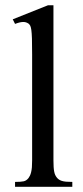

<svg xmlns="http://www.w3.org/2000/svg" viewBox="-20 -715 318 735"><path d="M37.6 0V-18.6Q60.1 -18.6 70.8 -21Q81.5 -23.4 89.4 -33.7Q92.3 -37.6 94.7 -42.7Q97.2 -47.9 99.1 -55.7Q101.1 -63.5 102.1 -74.5Q103 -85.4 103 -101.1V-506.8Q103 -544.9 102.3 -566.9Q101.6 -588.9 99.9 -600.6Q98.1 -612.3 95.7 -616.7Q93.3 -621.1 89.4 -624.5Q85 -627.4 80.1 -629.2Q75.2 -630.9 69.3 -630.9Q63.5 -630.9 55.7 -629.2Q47.9 -627.4 37.6 -623.5L28.8 -641.1L163.6 -694.8H184.6V-101.1Q184.6 -86.4 185.3 -75.9Q186 -65.4 187.5 -57.9Q189 -50.3 191.4 -45.2Q193.8 -40 197.3 -35.6Q200.7 -31.2 205.1 -28.1Q209.5 -24.9 216.1 -22.7Q222.7 -20.5 232.7 -19.5Q242.7 -18.6 256.8 -18.6V0Z"/></svg>

Font: 77c3410b9af429bc - subset of Doulos SIL
Style: Regular
Weight: 400
Designer: Walt Agee, Victor Gaultney, Peter Martin, Debbi Hosken
Foundry: SIL International
Version: Version 4.104